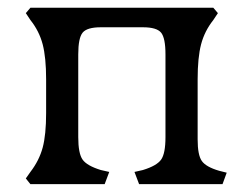

<svg xmlns="http://www.w3.org/2000/svg" viewBox="-20 -470 639 490"><path d="M247.1 0 258.8 -31.2 237.3 -36.1Q202.1 -46.9 190.9 -62.5Q179.7 -78.1 179.7 -120.1V-331.1Q179.7 -373 190.9 -386.7Q202.1 -400.4 237.3 -400.4H344.7Q379.9 -400.4 391.1 -386.7Q402.3 -373 402.3 -331.1V-120.1Q402.3 -78.1 391.1 -62.5Q379.9 -46.9 344.7 -36.1L323.2 -31.2L335 0H547.9L558.6 -29.3L539.1 -34.2Q505.9 -43.9 495.1 -59.1Q484.4 -74.2 484.4 -114.3V-267.6Q484.4 -323.2 493.2 -356.9Q502 -390.6 524.4 -418.9L536.1 -436.5L524.4 -450.2H57.6L45.9 -436.5L57.6 -418.9Q80.1 -390.6 88.9 -356.9Q97.7 -323.2 97.7 -267.6V-181.6Q97.7 -126 88.9 -93.3Q80.1 -60.5 57.6 -31.2L45.9 -14.6L57.6 0Z"/></svg>

Font: Kurale
Style: Regular
Weight: 400
Version: 1.0; ttfautohint (v1.3)